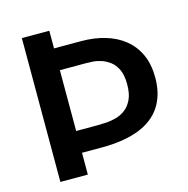

<svg xmlns="http://www.w3.org/2000/svg" viewBox="-99 -755 832 851"><g transform="rotate(-15 317.0 -330.0)"><path d="M158 -100V-200H300Q317 -200 340 -201.5Q363 -203 386 -209.5Q409 -216 428.5 -231Q448 -246 460.5 -272.5Q473 -299 473 -342Q473 -383 461 -409Q449 -435 429.5 -449.5Q410 -464 389.5 -470.5Q369 -477 349.5 -478Q330 -479 318 -479H158V-579H326Q385 -579 435.5 -564Q486 -549 523 -519Q560 -489 580.5 -444Q601 -399 601 -338Q601 -260 566 -206.5Q531 -153 462 -126.5Q393 -100 293 -100ZM75 0V-660H201V0Z"/></g></svg>

Font: Bricolage Grotesque SemiBold
Style: Regular
Weight: 600
Designer: Mathieu Triay
Foundry: Atelier Triay
Version: Version 1.000;gftools[0.9.30]